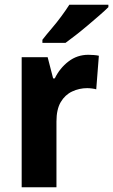

<svg xmlns="http://www.w3.org/2000/svg" viewBox="-20 -786 475 806"><path d="M351 -556Q361 -556 374 -555Q387 -554 395 -552L384 -411Q378 -413 366.5 -414.5Q355 -416 346 -416Q313 -416 283 -402Q253 -388 235 -357.5Q217 -327 217 -276V0H71V-546H180L203 -457H210Q231 -500 267.5 -528Q304 -556 351 -556ZM435 -756Q421 -742 398 -722Q375 -702 349 -680Q323 -658 298 -638.5Q273 -619 255 -606H158V-619Q175 -641 196.5 -666Q218 -691 237.5 -717.5Q257 -744 271 -766H435Z"/></svg>

Font: Noto Sans Bengali SemiCondensed
Style: Bold
Weight: 700
Width: 4
Designer: Jelle Bosma - Monotype Design Team
Foundry: Monotype Imaging Inc.
Version: Version 2.003